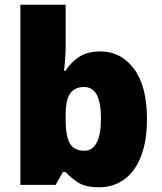

<svg xmlns="http://www.w3.org/2000/svg" viewBox="-20 -780 683 810"><path d="M257 -588Q257 -559 255 -532Q253 -505 250 -482H257Q278 -516 313 -539.5Q348 -563 404 -563Q490 -563 545 -490Q600 -417 600 -278Q600 -184 574.5 -119.5Q549 -55 503.5 -22.5Q458 10 398 10Q340 10 309 -10.5Q278 -31 257 -54H245L215 0H66V-760H257ZM334 -413Q308 -413 290.5 -400.5Q273 -388 265 -363Q257 -338 257 -298V-271Q257 -207 274.5 -175.5Q292 -144 336 -144Q370 -144 388 -178.5Q406 -213 406 -280Q406 -346 388.5 -379.5Q371 -413 334 -413Z"/></svg>

Font: Noto Sans Khmer Black
Style: Regular
Weight: 900
Version: Version 2.003